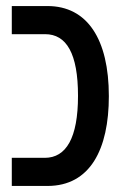

<svg xmlns="http://www.w3.org/2000/svg" viewBox="-20 -615 418 635"><path d="M19 0H137C278 0 340 -121 340 -297C340 -485 269 -595 137 -595H19V-502H129C200 -502 238 -438 238 -298C238 -159 199 -93 128 -93H19Z"/></svg>

Font: Noto Sans Hebrew ExtraCondensed Medium
Style: Regular
Weight: 500
Width: 2
Designer: Monotype Design Team
Foundry: Monotype Imaging Inc.
Version: Version 2.004